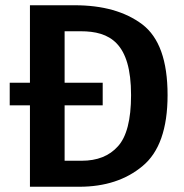

<svg xmlns="http://www.w3.org/2000/svg" viewBox="-20 -711 701 731"><path d="M94 -691V-396H17V-310H94V0H282C379 0 460 -26 523 -79C586 -131 618 -221 618 -349C618 -480 586 -569 522 -618C457 -667 371 -691 264 -691ZM226 -99V-310H371V-396H226V-592H287C398 -592 479 -548 479 -349C479 -255 462 -190 429 -154C396 -117 350 -99 291 -99Z"/></svg>

Font: Fira Sans Medium
Style: Regular
Weight: 500
Designer: Carrois Corporate & Edenspiekermann AG
Foundry: Carrois Corporate GbR & Edenspiekermann AG
Version: Version 4.203